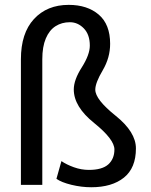

<svg xmlns="http://www.w3.org/2000/svg" viewBox="-20 -778 634 808"><path d="M364 10Q323 10 280.8 -0.2Q238.5 -10.5 217.5 -25.5L238.5 -100Q259.5 -85.5 290.8 -74.2Q322 -63 354 -63Q410 -63 435.8 -86.2Q461.5 -109.5 461.5 -149Q461.5 -191.5 376 -260.5Q290.5 -329 290.5 -401.5Q290.5 -442 324.5 -495Q358 -548 358 -586Q358 -632.5 332.8 -658.5Q307.5 -684.5 274 -684.5Q240 -684.5 213.8 -667.8Q187.5 -651 172.8 -616.2Q158 -581.5 158 -528.5V0H68V-528.5Q68 -638.5 123 -698Q178 -757.5 269 -757.5Q347.5 -757.5 395.5 -716.5Q443.5 -675.5 443.5 -593.5Q443.5 -535.5 412.5 -482.5Q381 -429.5 381 -400.5Q381 -359.5 466.5 -291Q552 -222.5 552 -153.5Q552 -71 501.5 -30.5Q451 10 364 10Z"/></svg>

Font: Roberto Sans
Style: Regular
Weight: 400
Designer: Google (font) & Cristiano Sobral (main changes)
Version: Version 1.500; ttfautohint (v1.8.4.7-5d5b-dirty)